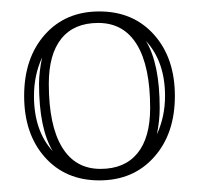

<svg xmlns="http://www.w3.org/2000/svg" viewBox="-20 -495 345 334"><path d="M241.2 -307.1Q241.2 -379.4 218.3 -417.2Q195.3 -455.1 150.9 -455.1Q108.9 -455.1 86.9 -428Q64.9 -400.9 64.9 -349.1Q64.9 -276.9 87.9 -239Q110.8 -201.2 154.8 -201.2Q196.8 -201.2 219 -228.3Q241.2 -255.4 241.2 -307.1ZM57.9 -221.7Q22 -262.2 22 -328.1Q22 -394 57.9 -434.6Q93.8 -475.1 152.8 -475.1Q211.9 -475.1 248 -434.6Q284.2 -394 284.2 -328.1Q284.2 -262.2 248 -221.7Q211.9 -181.2 152.8 -181.2Q93.8 -181.2 57.9 -221.7ZM252.9 -261.2Q267.1 -292 267.1 -328.1Q267.1 -387.7 233.9 -423.8Q257.8 -384.3 257.8 -307.1Q257.8 -284.7 252.9 -261.2ZM53.2 -395Q39.1 -364.3 39.1 -328.1Q39.1 -267.6 71.8 -231.9Q47.9 -271.5 47.9 -349.1Q47.9 -369.1 53.2 -395Z"/></svg>

Font: FoglihtenNo01
Style: Regular
Weight: 500
Version: Version 0.61